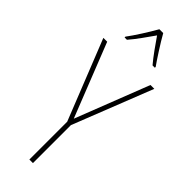

<svg xmlns="http://www.w3.org/2000/svg" viewBox="-310 -971 991 991"><g transform="rotate(45 186.0 -475.0)"><path d="M201 -950H173C149 -907 102 -833 76 -799V-793H93C123 -827 161 -882 187 -919C214 -880 250 -828 280 -793H297V-799C278 -825 226 -905 201 -950ZM187 -311 28 -714H0L174 -276V0H200V-277L372 -714H344Z"/></g></svg>

Font: Noto Sans Malayalam Condensed Thin
Style: Regular
Weight: 100
Width: 3
Designer: Jelle Bosma - Monotype Design Team
Foundry: Monotype Imaging Inc.
Version: Version 2.104